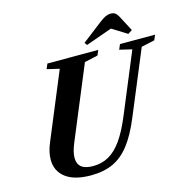

<svg xmlns="http://www.w3.org/2000/svg" viewBox="-135 -1100 1227 1242"><g transform="rotate(-15 479.0 -479.0)"><path d="M323.5 10.5Q212 10.5 154 -33.8Q96 -78 96 -155Q96 -205.5 121 -264.5L305 -708L222 -727.5L236.5 -761.5H577L562.5 -727.5L473.5 -708L273 -225Q260.5 -195.5 254.2 -170.8Q248 -146 248 -125.5Q248 -44 351 -44Q410 -44 457 -70.5Q504 -97 544.8 -154.8Q585.5 -212.5 624.5 -307L791 -708L708 -727.5L722.5 -761.5H957.5L943 -727.5L854 -708L676 -280Q632.5 -174.5 583.2 -110.8Q534 -47 471.2 -18.2Q408.5 10.5 323.5 10.5ZM515.5 -811 503 -828.5 638 -932.5Q664 -952.5 680.5 -960Q697 -967.5 714 -967.5Q733 -967.5 744.2 -959.5Q755.5 -951.5 766 -932.5L820 -829.5L792 -811L691.5 -873.5Z"/></g></svg>

Font: Libre Caslon Text
Style: Italic
Weight: 400
Italic angle: -22.583°
Designer: Pablo Impallari, Rodrigo Fuenzalida, Katja Schimmel
Foundry: Pablo Impallari, Rodrigo Fuenzalida
Version: Version 2.000